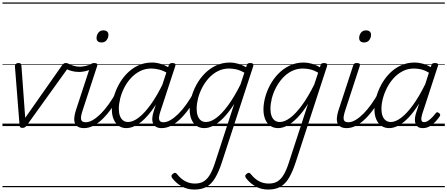

<svg xmlns="http://www.w3.org/2000/svg" viewBox="-20 -1030 3655 1569"><path d="M163 15Q150 15 145.5 10Q141 5 140 -5L102 -487Q101 -501 109.5 -508Q118 -515 131 -515Q143 -515 148.5 -510.5Q154 -506 155 -494L186 -67L487 -496Q496 -508 502.5 -511.5Q509 -515 518 -515Q535 -515 543.5 -505Q552 -495 542 -483L198 -4Q191 5 183.5 10Q176 15 163 15ZM0 490H509V500H0ZM0 -20H509V0H0ZM0 -505H509V-500H0ZM0 -1010H509V-1000H0Z M626 -442Q594 -442 565 -450Q536 -458 518 -469Q511 -473 511 -480.5Q511 -488 515 -496.5Q519 -505 525 -509.5Q531 -514 536 -511Q558 -500 581.5 -492.5Q605 -485 631 -485Q651 -485 680.5 -491Q710 -497 729 -510Q737 -515 743.5 -509Q750 -503 752 -494Q754 -485 747 -478Q733 -467 711 -458.5Q689 -450 666.5 -446Q644 -442 626 -442ZM509 490V500ZM509 -20V0ZM509 -505V-500ZM509 -1010V-1000Z M667 17Q638 17 619.5 7Q601 -3 593 -21.5Q585 -40 587 -66.5Q589 -93 599 -125L720 -494Q724 -506 730 -510.5Q736 -515 750 -515Q766 -515 772 -509Q778 -503 774 -491L654 -124Q638 -75 643 -53Q648 -31 681 -31Q691 -31 695.5 -23.5Q700 -16 698.5 -7Q697 2 689 9.5Q681 17 667 17ZM809 -683Q791 -683 780 -692Q769 -701 769 -719Q769 -743 783.5 -762.5Q798 -782 826 -782Q843 -782 854.5 -773Q866 -764 866 -745Q866 -722 851.5 -702.5Q837 -683 809 -683ZM509 490H834V500H509ZM509 -20H834V0H509ZM509 -505H834V-500H509ZM509 -1010H834V-1000H509Z M666 17Q656 17 651 9.5Q646 2 647.5 -7Q649 -16 657.5 -23.5Q666 -31 681 -31Q708 -31 739.5 -49.5Q771 -68 804 -101Q837 -134 869 -179Q901 -224 930 -277Q935 -287 944 -286Q953 -285 959 -278.5Q965 -272 961 -262Q930 -200 894.5 -149Q859 -98 821.5 -61Q784 -24 745 -3.5Q706 17 666 17ZM834 490V500ZM834 -20V0ZM834 -505V-500ZM834 -1010V-1000Z M1013 17Q977 17 950.5 -1.5Q924 -20 909 -54.5Q894 -89 894 -136Q894 -180 908 -232Q922 -284 948.5 -334.5Q975 -385 1015 -427Q1055 -469 1107 -494Q1159 -519 1223 -519Q1260 -519 1299.5 -506Q1339 -493 1371 -470L1358 -427Q1315 -453 1280.5 -461.5Q1246 -470 1216 -470Q1166 -470 1124 -448.5Q1082 -427 1049.5 -391.5Q1017 -356 995 -312.5Q973 -269 962 -224.5Q951 -180 951 -141Q951 -109 959.5 -84.5Q968 -60 985 -46.5Q1002 -33 1027 -33Q1066 -33 1113 -68.5Q1160 -104 1212 -176Q1264 -248 1316 -356L1332 -318Q1275 -199 1219 -125Q1163 -51 1111 -17Q1059 17 1013 17ZM1301 17Q1274 17 1256.5 7Q1239 -3 1231 -21.5Q1223 -40 1224.5 -65Q1226 -90 1236 -121L1358 -494Q1362 -506 1369 -510.5Q1376 -515 1389 -515Q1406 -515 1411.5 -508Q1417 -501 1412 -489L1291 -120Q1275 -72 1281 -51.5Q1287 -31 1315 -31Q1325 -31 1329 -23.5Q1333 -16 1331.5 -7Q1330 2 1322.5 9.5Q1315 17 1301 17ZM834 490H1469V500H834ZM834 -20H1469V0H834ZM834 -505H1469V-500H834ZM834 -1010H1469V-1000H834Z M1301 17Q1291 17 1286 9.5Q1281 2 1282.5 -7Q1284 -16 1292.5 -23.5Q1301 -31 1316 -31Q1343 -31 1374.5 -49.5Q1406 -68 1439 -101Q1472 -134 1504 -179Q1536 -224 1565 -277Q1570 -287 1579 -286Q1588 -285 1594 -278.5Q1600 -272 1596 -262Q1565 -200 1529.5 -149Q1494 -98 1456.5 -61Q1419 -24 1380 -3.5Q1341 17 1301 17ZM1469 490V500ZM1469 -20V0ZM1469 -505V-500ZM1469 -1010V-1000Z M1568 519Q1513 519 1468.5 495Q1424 471 1390 429Q1381 418 1381 408.5Q1381 399 1393 390Q1404 381 1412 382.5Q1420 384 1427 393Q1458 432 1494 451Q1530 470 1573 470Q1618 470 1647.5 450.5Q1677 431 1699 391.5Q1721 352 1740 291L1894 -181Q1850 -112 1807 -68Q1764 -24 1724.5 -3.5Q1685 17 1650 17Q1613 17 1586 -1.5Q1559 -20 1544.5 -54.5Q1530 -89 1530 -136Q1530 -181 1543.5 -233Q1557 -285 1584.5 -336Q1612 -387 1652 -428Q1692 -469 1744 -494Q1796 -519 1860 -519Q1891 -519 1926 -509Q1961 -499 1991 -480L1996 -496Q1999 -507 2005.5 -511Q2012 -515 2025 -515Q2043 -515 2048 -507.5Q2053 -500 2049 -488L1794 294Q1768 374 1738.5 423.5Q1709 473 1669 496Q1629 519 1568 519ZM1664 -33Q1702 -33 1747.5 -66.5Q1793 -100 1843.5 -168.5Q1894 -237 1945 -339L1977 -436Q1940 -457 1909.5 -463.5Q1879 -470 1852 -470Q1802 -470 1760 -448.5Q1718 -427 1686 -391.5Q1654 -356 1631.5 -312.5Q1609 -269 1598 -224.5Q1587 -180 1587 -141Q1587 -109 1595.5 -84.5Q1604 -60 1621 -46.5Q1638 -33 1664 -33ZM1469 490H2092V500H1469ZM1469 -20H2092V0H1469ZM1469 -505H2092V-500H1469ZM1469 -1010H2092V-1000H1469Z M2171 519Q2116 519 2071.5 495Q2027 471 1993 429Q1984 418 1984 408.5Q1984 399 1996 390Q2007 381 2015 382.5Q2023 384 2030 393Q2061 432 2097 451Q2133 470 2176 470Q2221 470 2250.5 450.5Q2280 431 2302 391.5Q2324 352 2343 291L2497 -181Q2453 -112 2410 -68Q2367 -24 2327.5 -3.5Q2288 17 2253 17Q2216 17 2189 -1.5Q2162 -20 2147.5 -54.5Q2133 -89 2133 -136Q2133 -181 2146.5 -233Q2160 -285 2187.5 -336Q2215 -387 2255 -428Q2295 -469 2347 -494Q2399 -519 2463 -519Q2494 -519 2529 -509Q2564 -499 2594 -480L2599 -496Q2602 -507 2608.5 -511Q2615 -515 2628 -515Q2646 -515 2651 -507.5Q2656 -500 2652 -488L2397 294Q2371 374 2341.5 423.5Q2312 473 2272 496Q2232 519 2171 519ZM2267 -33Q2305 -33 2350.5 -66.5Q2396 -100 2446.5 -168.5Q2497 -237 2548 -339L2580 -436Q2543 -457 2512.5 -463.5Q2482 -470 2455 -470Q2405 -470 2363 -448.5Q2321 -427 2289 -391.5Q2257 -356 2234.5 -312.5Q2212 -269 2201 -224.5Q2190 -180 2190 -141Q2190 -109 2198.5 -84.5Q2207 -60 2224 -46.5Q2241 -33 2267 -33ZM2072 490H2695V500H2072ZM2072 -20H2695V0H2072ZM2072 -505H2695V-500H2072ZM2072 -1010H2695V-1000H2072Z M2813 17Q2784 17 2765.5 7Q2747 -3 2739 -21.5Q2731 -40 2733 -66.5Q2735 -93 2745 -125L2866 -494Q2870 -506 2876 -510.5Q2882 -515 2896 -515Q2912 -515 2918 -509Q2924 -503 2920 -491L2800 -124Q2784 -75 2789 -53Q2794 -31 2827 -31Q2837 -31 2841.5 -23.5Q2846 -16 2844.5 -7Q2843 2 2835 9.5Q2827 17 2813 17ZM2955 -683Q2937 -683 2926 -692Q2915 -701 2915 -719Q2915 -743 2929.5 -762.5Q2944 -782 2972 -782Q2989 -782 3000.5 -773Q3012 -764 3012 -745Q3012 -722 2997.5 -702.5Q2983 -683 2955 -683ZM2655 490H2980V500H2655ZM2655 -20H2980V0H2655ZM2655 -505H2980V-500H2655ZM2655 -1010H2980V-1000H2655Z M2812 17Q2802 17 2797 9.5Q2792 2 2793.5 -7Q2795 -16 2803.5 -23.5Q2812 -31 2827 -31Q2854 -31 2885.5 -49.5Q2917 -68 2950 -101Q2983 -134 3015 -179Q3047 -224 3076 -277Q3081 -287 3090 -286Q3099 -285 3105 -278.5Q3111 -272 3107 -262Q3076 -200 3040.5 -149Q3005 -98 2967.5 -61Q2930 -24 2891 -3.5Q2852 17 2812 17ZM2980 490V500ZM2980 -20V0ZM2980 -505V-500ZM2980 -1010V-1000Z M3161 17Q3124 17 3097 -1.5Q3070 -20 3055 -54.5Q3040 -89 3040 -136Q3040 -182 3054 -234Q3068 -286 3095 -336.5Q3122 -387 3162 -428.5Q3202 -470 3254 -494.5Q3306 -519 3369 -519Q3401 -519 3435.5 -509.5Q3470 -500 3500 -481L3505 -497Q3509 -508 3515.5 -511.5Q3522 -515 3535 -515Q3553 -515 3558 -508Q3563 -501 3558 -489L3431 -100Q3424 -77 3423 -62Q3422 -47 3427.5 -39.5Q3433 -32 3445 -32Q3462 -32 3478.5 -43Q3495 -54 3511 -70.5Q3527 -87 3539 -103Q3545 -111 3551 -112.5Q3557 -114 3566 -107Q3576 -101 3577 -94Q3578 -87 3574 -80Q3562 -62 3541.5 -39Q3521 -16 3494 0.5Q3467 17 3435 17Q3412 17 3397.5 8Q3383 -1 3376.5 -17Q3370 -33 3370.5 -54Q3371 -75 3378 -100Q3385 -120 3391.5 -141.5Q3398 -163 3405 -184Q3361 -113 3318 -68.5Q3275 -24 3235.5 -3.5Q3196 17 3161 17ZM3097 -141Q3097 -109 3105.5 -84.5Q3114 -60 3131.5 -46.5Q3149 -33 3174 -33Q3212 -33 3258 -67.5Q3304 -102 3354 -170.5Q3404 -239 3455 -342L3485 -436Q3449 -457 3419.5 -463.5Q3390 -470 3362 -470Q3312 -470 3270 -448Q3228 -426 3196 -390.5Q3164 -355 3142 -311.5Q3120 -268 3108.5 -223.5Q3097 -179 3097 -141ZM2980 490H3615V500H2980ZM2980 -20H3615V0H2980ZM2980 -505H3615V-500H2980ZM2980 -1010H3615V-1000H2980Z"/></svg>

Font: Playwrite AU TAS Guides
Style: Regular
Weight: 400
Designer: Veronika Burian, José Scaglione
Foundry: TypeTogether
Version: Version 1.003